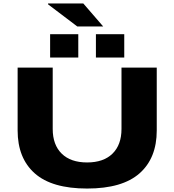

<svg xmlns="http://www.w3.org/2000/svg" viewBox="-20 -1079 1008 1111"><path d="M577 -926H427L258 -1054V-1059H462ZM270 -746V-881H433V-746ZM535 -746V-881H699V-746ZM484 12Q280 12 181 -76Q82 -164 82 -324V-688H285V-333Q285 -241 337 -190Q389 -139 484 -139Q579 -139 631 -190Q683 -241 683 -333V-688H887V-324Q887 -164 787.5 -76Q688 12 484 12Z"/></svg>

Font: Archivo Expanded ExtraBold
Style: Regular
Weight: 800
Width: 7
Designer: Hector Gatti
Foundry: Omnibus-Type
Version: Version 2.001; ttfautohint (v1.8.3)